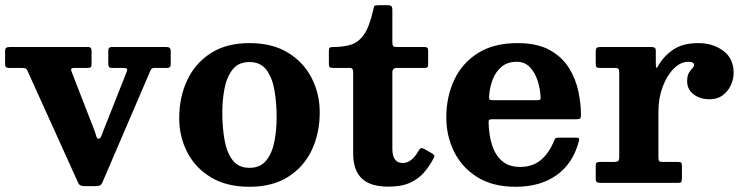

<svg xmlns="http://www.w3.org/2000/svg" viewBox="-22 -700 2836 735"><path d="M377 -208 462.5 -424Q466.5 -433 463.8 -436.5Q461 -440 448.5 -440H405.5Q392.5 -440 392.5 -454.5V-506Q392.5 -520 405.5 -520H616Q631.5 -520 631.5 -505.5V-452.5Q631.5 -440 617.5 -440H571.5Q561 -440 558 -436.2Q555 -432.5 552 -425.5L369.5 -0.5Q365.5 7.5 360.8 10Q356 12.5 344.5 12.5H300Q283 12.5 278 1.5L82.5 -430.5Q79.5 -437 74.5 -438.5Q69.5 -440 59.5 -440H11.5Q-2.5 -440 -2.5 -452.5V-504.5Q-2.5 -514 1.8 -517Q6 -520 15 -520H316.5Q328.5 -520 328.5 -506V-454.5Q328.5 -444 324.5 -442Q320.5 -440 310 -440H264.5Q252.5 -440 250.8 -436Q249 -432 252.5 -424.5L336 -209.5Q342 -195.5 345.5 -182.2Q349 -169 355.5 -169Q362 -169 366.8 -181.8Q371.5 -194.5 377 -208Z M664 -247.5Q664 -327.5 694.5 -392.8Q725 -458 785 -496.5Q845 -535 933 -535Q1021 -535 1081 -498Q1141 -461 1171.5 -400.5Q1202 -340 1202 -270Q1202 -190 1171.5 -125.5Q1141 -61 1081 -23Q1021 15 933 15Q845 15 785 -21.5Q725 -58 694.5 -117.8Q664 -177.5 664 -247.5ZM829 -270Q829 -213 837.5 -164.5Q846 -116 868.5 -86.8Q891 -57.5 933 -57.5Q975 -57.5 997.5 -86Q1020 -114.5 1028.5 -158.8Q1037 -203 1037 -250Q1037 -307 1028.5 -355.2Q1020 -403.5 997.5 -433Q975 -462.5 933 -462.5Q891 -462.5 868.5 -434Q846 -405.5 837.5 -361.2Q829 -317 829 -270Z M1638.5 -95Q1624 -67 1603 -41.8Q1582 -16.5 1549 -1Q1516 14.5 1465.5 14.5Q1394.5 14.5 1362.2 -17.5Q1330 -49.5 1330 -111V-422Q1330 -431.5 1327.2 -435.8Q1324.5 -440 1315 -440H1253Q1243.5 -440 1240.2 -443Q1237 -446 1237 -455.5V-504Q1237 -514.5 1240 -517.2Q1243 -520 1253.5 -520Q1291 -520 1320.2 -528.5Q1349.5 -537 1371 -567.2Q1392.5 -597.5 1407 -663.5Q1409 -673.5 1411 -676.8Q1413 -680 1426 -680H1465Q1480 -680 1480 -664.5V-538Q1480 -526.5 1483.5 -523.2Q1487 -520 1498 -520H1602.5Q1611 -520 1614 -517Q1617 -514 1617 -505V-452.5Q1617 -444.5 1613.5 -442.2Q1610 -440 1602 -440H1498.5Q1480 -440 1480 -423.5V-130.5Q1480 -76 1520 -76Q1554 -76 1580.5 -123Q1585 -130.5 1588.2 -132.5Q1591.5 -134.5 1600.5 -130.5L1629 -114.5Q1637 -110 1639.8 -106.2Q1642.5 -102.5 1638.5 -95Z M1686.5 -250Q1686.5 -330 1717 -394.5Q1747.5 -459 1808 -497Q1868.5 -535 1959 -535Q2034.5 -535 2082.2 -508.5Q2130 -482 2156 -440Q2182 -398 2192 -350.2Q2202 -302.5 2202 -260.5Q2202 -249.5 2198.8 -246.5Q2195.5 -243.5 2184.5 -243.5H1862.5Q1853 -243.5 1850.5 -240.8Q1848 -238 1848.5 -229Q1849.5 -183.5 1861.5 -145.2Q1873.5 -107 1899.5 -84Q1925.5 -61 1969 -61Q2017 -61 2048.5 -87.5Q2080 -114 2099 -161Q2101.5 -166.5 2104 -169.8Q2106.5 -173 2115 -173H2182.5Q2191.5 -173 2193.8 -170.5Q2196 -168 2194.5 -161.5Q2172.5 -75.5 2109.8 -30.2Q2047 15 1952 15Q1864 15 1805 -22Q1746 -59 1716.2 -119.5Q1686.5 -180 1686.5 -250ZM1864 -316.5H2033.5Q2043.5 -316.5 2045.5 -318Q2047.5 -319.5 2047.5 -327.5Q2046.5 -357.5 2036.8 -389Q2027 -420.5 2007.2 -442Q1987.5 -463.5 1956 -463.5Q1921 -463.5 1898.2 -444.5Q1875.5 -425.5 1864 -395.5Q1852.5 -365.5 1850.5 -332Q1850 -323 1851.5 -319.8Q1853 -316.5 1864 -316.5Z M2348.5 -420Q2348.5 -432 2345.8 -436Q2343 -440 2331 -440H2275Q2264 -440 2261.2 -443.2Q2258.5 -446.5 2258.5 -457.5V-501.5Q2258.5 -512.5 2261.8 -516.2Q2265 -520 2276 -520H2471.5Q2480.5 -520 2484.5 -517.2Q2488.5 -514.5 2488.5 -505V-458.5Q2488.5 -443.5 2490.5 -440.8Q2492.5 -438 2498.5 -449.5Q2519.5 -486 2556 -510.5Q2592.5 -535 2651 -535Q2707 -535 2746.8 -505.5Q2786.5 -476 2786.5 -421Q2786.5 -397.5 2776 -374.2Q2765.5 -351 2745 -335.5Q2724.5 -320 2694.5 -320Q2657.5 -320 2633 -339Q2608.5 -358 2608.5 -388.5Q2608.5 -409.5 2615 -420.8Q2621.5 -432 2628.2 -438.5Q2635 -445 2635 -451Q2635 -456.5 2630.2 -460Q2625.5 -463.5 2612.5 -463.5Q2583.5 -463.5 2557.2 -437.2Q2531 -411 2514.8 -367.8Q2498.5 -324.5 2498.5 -273V-99Q2498.5 -87 2501.5 -83.5Q2504.5 -80 2516.5 -80H2575Q2584 -80 2586.2 -76.5Q2588.5 -73 2588.5 -63.5V-18Q2588.5 -7.5 2586.2 -3.8Q2584 0 2574 0H2276.5Q2266.5 0 2262.5 -3Q2258.5 -6 2258.5 -15.5V-65.5Q2258.5 -75 2262 -77.5Q2265.5 -80 2275 -80H2326.5Q2338.5 -80 2343.5 -83Q2348.5 -86 2348.5 -98Z"/></svg>

Font: Besley*
Style: Bold
Weight: 700
Designer: Owen Earl
Foundry: indestructible type*
Version: Version 2.000; ttfautohint (v1.8.3)